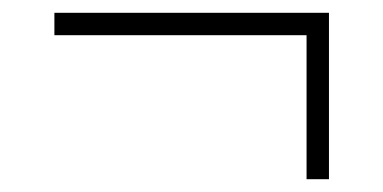

<svg xmlns="http://www.w3.org/2000/svg" viewBox="-20 -401 599 300"><path d="M459 -121V-346H65V-381H494V-121Z"/></svg>

Font: Noto Serif ExtraLight
Style: Italic
Weight: 200
Italic angle: -12°
Designer: Monotype Design Team
Foundry: Monotype Imaging Inc.
Version: Version 2.014; ttfautohint (v1.8.4.7-5d5b)